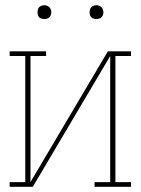

<svg xmlns="http://www.w3.org/2000/svg" viewBox="-20 -717 540 737"><path d="M17 0V-18H77V-502H17V-520H157V-502H97V-18L394 -520H483V-502H423V-18H483V0H343V-18H403V-502L106 0ZM350 -644Q345 -644 339.5 -645.5Q334 -647 330.5 -650.5Q327 -654 325.5 -659.5Q324 -665 324 -670Q324 -675 325.5 -680.5Q327 -686 330.5 -689.5Q334 -693 339.5 -695Q345 -697 350 -697Q355 -697 360.5 -695Q366 -693 369.5 -689.5Q373 -686 375 -680.5Q377 -675 377 -670Q377 -665 375 -659.5Q373 -654 369.5 -650.5Q366 -647 360.5 -645.5Q355 -644 350 -644ZM150 -644Q145 -644 139.5 -645.5Q134 -647 130.5 -650.5Q127 -654 125.5 -659.5Q124 -665 124 -670Q124 -675 125.5 -680.5Q127 -686 130.5 -689.5Q134 -693 139.5 -695Q145 -697 150 -697Q155 -697 160.5 -695Q166 -693 169.5 -689.5Q173 -686 175 -680.5Q177 -675 177 -670Q177 -665 175 -659.5Q173 -654 169.5 -650.5Q166 -647 160.5 -645.5Q155 -644 150 -644Z"/></svg>

Font: Iosevka Curly Slab Thin
Style: Regular
Weight: 100
Monospace: yes
Designer: Belleve Invis
Foundry: Belleve Invis
Version: Version 22.1.2; ttfautohint (v1.8.4)